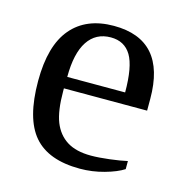

<svg xmlns="http://www.w3.org/2000/svg" viewBox="-79 -545 602 629"><g transform="rotate(15 222.0 -230.5)"><path d="M127 -231V-222.2Q127 -154.8 141.8 -117.4Q156.7 -80.1 187.7 -60.5Q218.8 -41 269 -41Q295.4 -41 331.5 -45.4Q367.7 -49.8 391.1 -55.2V-27.8Q367.7 -12.7 327.4 -1.5Q287.1 9.8 245.1 9.8Q138.2 9.8 88.6 -47.9Q39.1 -105.5 39.1 -232.9Q39.1 -353 89.4 -412.1Q139.6 -471.2 232.9 -471.2Q409.2 -471.2 409.2 -271V-231ZM232.9 -432.1Q182.1 -432.1 155 -391.1Q127.9 -350.1 127.9 -270H324.2Q324.2 -357.4 301.8 -394.8Q279.3 -432.1 232.9 -432.1Z"/></g></svg>

Font: Tinos
Style: Regular
Weight: 400
Designer: Steve Matteson
Foundry: Monotype Imaging Inc.
Version: Version 1.23